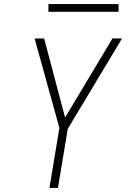

<svg xmlns="http://www.w3.org/2000/svg" viewBox="-20 -924 640 944"><path d="M223 0 272 -295 150 -735H197L300 -346L533 -735H580L313 -290L265 0ZM218 -866V-904H563V-866Z"/></svg>

Font: Iosevka Aile Extralight
Style: Italic
Weight: 200
Italic angle: -9°
Designer: Belleve Invis
Foundry: Belleve Invis
Version: Version 31.1.0; ttfautohint (v1.8.4)